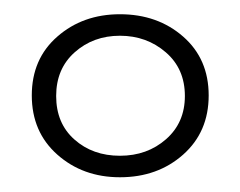

<svg xmlns="http://www.w3.org/2000/svg" viewBox="-20 -665 334 267"><path d="M146.8 -418.5Q95.2 -418.5 59.7 -450Q24.2 -481.5 24.2 -532.3Q24.2 -583.1 59.7 -614.1Q95.2 -645.2 146.8 -645.2Q199.2 -645.2 234.7 -614.1Q270.2 -583.1 270.2 -532.3Q270.2 -481.5 234.7 -450Q199.2 -418.5 146.8 -418.5ZM146.8 -448.4Q184.7 -448.4 210.9 -471.4Q237.1 -494.4 237.1 -531.5Q237.1 -569.4 210.5 -592.3Q183.9 -615.3 146.8 -615.3Q109.7 -615.3 83.9 -592.3Q58.1 -569.4 58.1 -531.5Q58.1 -493.5 83.5 -471Q108.9 -448.4 146.8 -448.4Z"/></svg>

Font: Playfair 12pt
Style: Regular
Weight: 400
Designer: Claus Eggers Sørensen
Foundry: Claus Eggers Sørensen
Version: Version 2.000;gftools[0.9.28]